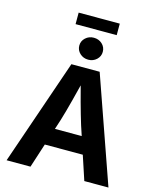

<svg xmlns="http://www.w3.org/2000/svg" viewBox="-151 -1173 1040 1275"><g transform="rotate(15 369.5 -535.5)"><path d="M19.5 0 270 -727.5H464.4L719.7 0H553.7L437.5 -351.6Q416.5 -419.9 394.8 -499.3Q373 -578.6 348.6 -673.8H382.8Q358.9 -578.6 338.4 -498.8Q317.9 -418.9 297.4 -351.6L183.6 0ZM176.3 -166.5V-284.2H563V-166.5ZM369.6 -785.2Q335.9 -785.2 312.3 -807.1Q288.6 -829.1 288.6 -860.8Q288.6 -892.6 312.3 -914.3Q335.9 -936 369.1 -936Q403.3 -936 426.8 -914.3Q450.2 -892.6 450.2 -860.4Q450.2 -829.1 426.8 -807.1Q403.3 -785.2 369.6 -785.2ZM510.7 -1070.8V-991.7H228V-1070.8Z"/></g></svg>

Font: Inter 18pt
Style: Bold
Weight: 700
Designer: Rasmus Andersson
Foundry: rsms
Version: Version 4.001;git-66647c0bb